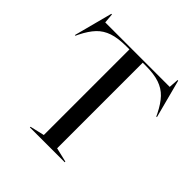

<svg xmlns="http://www.w3.org/2000/svg" viewBox="-203 -921 1072 1072"><g transform="rotate(45 333.0 -385.0)"><path d="M196 -5 281 -25V-701H258Q192 -701 149 -686.5Q106 -672 77 -641.5Q48 -611 22 -559L14 -542H9L69 -770H74L79 -712H588L592 -770H597L657 -542H652L644 -559Q618 -611 589 -641.5Q560 -672 517.5 -686.5Q475 -701 409 -701H386V-25L471 -5V0H196Z"/></g></svg>

Font: Nyght Serif
Style: Regular
Weight: 400
Designer: Maksym Kobuzan
Version: Version 0.410;July 4, 2025;FontCreator 15.0.0.2958 64-bit